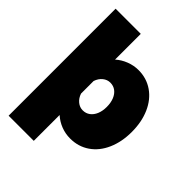

<svg xmlns="http://www.w3.org/2000/svg" viewBox="-258 -865 1166 1166"><g transform="rotate(45 325.0 -281.5)"><path d="M633 -281Q633 -196 603.5 -129Q574 -62 520 -25Q466 12 396 12Q355 12 317.5 -2.5Q280 -17 250 -44V178H34V-741H250V-520Q279 -546 317.5 -561Q356 -576 396 -576Q466 -576 520 -538.5Q574 -501 603.5 -434Q633 -367 633 -281ZM329 -163Q356 -163 376 -178Q396 -193 407 -219.5Q418 -246 418 -281Q418 -317 407 -344Q396 -371 376 -386Q356 -401 329 -401Q303 -401 281.5 -383.5Q260 -366 250 -336V-228Q260 -198 281.5 -180.5Q303 -163 329 -163Z"/></g></svg>

Font: Azeret Mono Black
Style: Regular
Weight: 900
Designer: Martin Vácha
Foundry: Displaay
Version: Version 1.000; Glyphs 3.0.3, build 3074